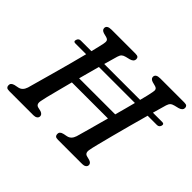

<svg xmlns="http://www.w3.org/2000/svg" viewBox="-150 -931 1161 1161"><g transform="rotate(45 431.0 -350.0)"><path d="M216 -93.5Q208.5 -59 234 -53.5L257.5 -48Q278.5 -40.5 278.5 -24.5Q278.5 -13 269.2 -6.5Q260 0 245 0H38.5Q21.5 0 15.8 -6Q10 -12 10 -22Q9 -41.5 35 -48.5L62 -54Q91.5 -60 103 -95.5Q109 -117 121.2 -160.8Q133.5 -204.5 149 -260.5Q164.5 -316.5 180.5 -375.5Q196.5 -434.5 209.5 -486.5H116.5Q99.5 -486.5 105 -504Q110.5 -522 128 -522H219Q226 -549 231 -570.8Q236 -592.5 239 -607Q242.5 -623.5 239.2 -632.5Q236 -641.5 221.5 -645.5L196.5 -652Q174.5 -659 174.5 -675.5Q174.5 -700 213.5 -700H418Q434 -700 439.8 -694.5Q445.5 -689 445.5 -679Q445.5 -659.5 418.5 -651.5L390 -644.5Q374.5 -640.5 366.5 -633.2Q358.5 -626 353.5 -609.5Q344.5 -580 328.5 -522H635.5Q642.5 -549 647.8 -570.8Q653 -592.5 655.5 -607Q659.5 -623.5 656.2 -632.5Q653 -641.5 638 -645.5L613.5 -652Q591.5 -659 591.5 -675.5Q591.5 -700 630.5 -700H835Q851 -700 856.8 -694.5Q862.5 -689 862.5 -679Q862.5 -659.5 835.5 -651.5L807 -644.5Q791 -640.5 783 -633Q775 -625.5 770 -609.5Q761.5 -580 745 -522H825.5Q843 -522 838 -504Q832.5 -486.5 814.5 -486.5H735.5Q720 -431 703 -368.5Q686 -306 671 -248.2Q656 -190.5 645.5 -148.8Q635 -107 633 -93.5Q625.5 -59 651 -53.5L674 -47.5Q695.5 -40.5 695.5 -24.5Q695.5 -13 686.2 -6.5Q677 0 662 0H455.5Q438.5 0 432.8 -6Q427 -12 427 -22Q426 -42 452 -48.5L478.5 -54Q508 -60 519.5 -95.5Q527 -121 543 -178.8Q559 -236.5 577.5 -305H269Q256 -255 244.5 -211Q233 -167 225.2 -135.8Q217.5 -104.5 216 -93.5ZM282.5 -353.5H591Q600.5 -388 609.5 -421.8Q618.5 -455.5 626.5 -486.5H318.5Q301 -422 282.5 -353.5Z"/></g></svg>

Font: Fraunces 9pt S050
Style: Italic
Weight: 400
Italic angle: -16°
Version: Version 1.000; ttfautohint (v1.8.3)